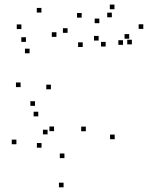

<svg xmlns="http://www.w3.org/2000/svg" viewBox="-20 -787 660 829"><path d="M475.2 -185.9V-205.9H455.2V-185.9ZM537.8 -619.8V-639.8H517.8V-619.8ZM511 -593.4V-613.4H491V-593.4ZM549.4 -595.4V-615.4H529.4V-595.4ZM598.7 -662.2V-682.2H578.7V-662.2ZM474.2 -747.2V-767.2H454.2V-747.2ZM408.9 -686.9V-706.9H388.9V-686.9ZM462.9 -712.4V-732.4H442.9V-712.4ZM332.6 -710.9V-730.9H312.6V-710.9ZM271.7 -645.2V-665.2H251.7V-645.2ZM337.2 -584.2V-604.2H317.2V-584.2ZM436.2 -586.1V-606.1H416.2V-586.1ZM405.9 -611.9V-631.9H385.9V-611.9ZM350.6 -220.3V-240.3H330.6V-220.3ZM258.2 -104.3V-124.3H238.2V-104.3ZM185.4 -206.8V-226.8H165.4V-206.8ZM159.3 -149.4V-169.4H139.3V-149.4ZM213.4 -220.8V-240.8H193.4V-220.8ZM145.2 -284.6V-304.6H125.2V-284.6ZM50.8 -164.2V-184.2H30.8V-164.2ZM254.5 21.8V1.8H234.5V21.8ZM199.8 -401.5V-421.5H179.8V-401.5ZM223.7 -627.8V-647.8H203.7V-627.8ZM158.9 -732.8V-752.8H138.9V-732.8ZM72.4 -661.5V-681.5H52.4V-661.5ZM107.7 -556.9V-576.9H87.7V-556.9ZM92 -606.2V-626.2H72V-606.2ZM68.9 -410.9V-430.9H48.9V-410.9ZM131.1 -330V-350H111.1V-330Z"/></svg>

Font: Monaspace Radon Dots Var
Style: Regular
Weight: 400
Designer: Riley Cran and the Lettermatic Team
Version: Version 1.100 (Monaspace Radon Dots)